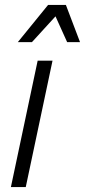

<svg xmlns="http://www.w3.org/2000/svg" viewBox="-20 -755 343 775"><path d="M24 0 132 -510H192L84 0ZM52 -585 174 -735H246L303 -585H251L204 -689L109 -585Z"/></svg>

Font: Radio Canada Condensed Light
Style: Italic
Weight: 300
Width: 3
Italic angle: -12°
Designer: Charles Daoud, Etienne Aubert Bonn, Alexandre Saumier Demers, Jacques Le Bailly
Foundry: Radio-Canada
Version: Version 2.104; ttfautohint (v1.8.4.7-5d5b);gftools[0.9.28.de